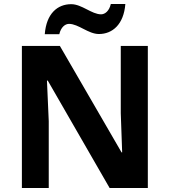

<svg xmlns="http://www.w3.org/2000/svg" viewBox="-20 -945 853 965"><path d="M205 -773H278C286 -808 307 -825 327 -825C374 -825 424 -774 477 -774C545 -774 602 -822 610 -925H537C529 -890 508 -873 488 -873C441 -873 391 -924 338 -924C269 -924 213 -877 205 -773ZM723 0V-714H587V-376C589 -310 592 -245 594 -179H591L281 -714H90V0H225V-336C222 -404 219 -472 216 -540H220L531 0Z"/></svg>

Font: Noto Sans Gunjala Gondi
Style: Bold
Weight: 700
Designer: Ek Type
Foundry: Ek Type
Version: Version 1.004